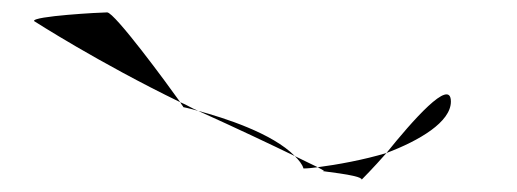

<svg xmlns="http://www.w3.org/2000/svg" viewBox="-20 -566 835 310"><path d="M35 -532C35 -532 139 -465 271 -401C249 -432 165 -546 153 -546C143 -546 32 -540 35 -532ZM271 -401C273 -397 276 -394 276 -393C276 -393 286 -391 300 -387C290 -391 281 -397 271 -401ZM300 -387C362 -359 419 -332 456 -314C420 -351 341 -376 300 -387ZM456 -314C462 -308 468 -301 470 -294C477 -294 485 -295 493 -296C485 -300 472 -306 456 -314ZM493 -296C500 -292 504 -290 503 -290C489 -290 564 -284 564 -276C564 -276 583 -295 604 -319C568 -308 524 -300 493 -296ZM604 -319C657 -339 708 -369 708 -402C708 -442 645 -370 604 -319Z"/></svg>

Font: Ampere
Style: SCSuExt
Weight: 400
Version: Version 1